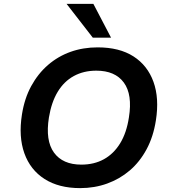

<svg xmlns="http://www.w3.org/2000/svg" viewBox="-20 -959 883 989"><path d="M393 10Q283 10 209.5 -37Q136 -84 105.5 -169.5Q75 -255 93 -369Q106 -452 141 -516Q176 -580 227.5 -624.5Q279 -669 343.5 -692Q408 -715 483 -715Q595 -715 667.5 -668.5Q740 -622 770.5 -537.5Q801 -453 783 -339Q770 -255 735 -190Q700 -125 648.5 -81Q597 -37 532 -13.5Q467 10 393 10ZM399 -111Q465 -111 515.5 -139Q566 -167 599 -221Q632 -275 644 -354Q663 -472 618 -533.5Q573 -595 476 -595Q411 -595 360.5 -567.5Q310 -540 277.5 -486.5Q245 -433 232 -354Q213 -235 258 -173Q303 -111 399 -111ZM458 -765 323 -939H461L552 -765Z"/></svg>

Font: Nunito Sans 6pt
Style: Bold Italic
Weight: 700
Italic angle: -9°
Version: Version 3.101;gftools[0.9.27]